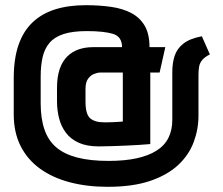

<svg xmlns="http://www.w3.org/2000/svg" viewBox="-20 -626 860 741"><path d="M790 -416 759 -486Q712 -477 687.5 -457.5Q663 -438 654 -410.5Q645 -383 645 -349V-163Q645 -124 630 -94Q615 -64 584 -44.5Q553 -25 507 -15Q461 -5 399 -5Q328 -5 278 -18Q228 -31 197 -57.5Q166 -84 151.5 -126.5Q137 -169 137 -227V-331Q137 -373 144.5 -405.5Q152 -438 171 -460.5Q190 -483 225 -494.5Q260 -506 315 -506Q380 -506 415.5 -495.5Q451 -485 451 -444H339Q309 -444 284 -435.5Q259 -427 240 -408.5Q221 -390 210.5 -360Q200 -330 200 -286V-235Q200 -201 208 -169.5Q216 -138 234.5 -113.5Q253 -89 284 -75Q315 -61 361 -61Q384 -61 411.5 -62Q439 -63 465 -64Q491 -65 513 -66.5Q535 -68 547.5 -69Q560 -70 560 -70V-346H596L618 -444H557Q557 -495 538.5 -526.5Q520 -558 487 -575.5Q454 -593 409 -599.5Q364 -606 311 -606Q245 -606 193.5 -590Q142 -574 106 -540Q70 -506 51.5 -452.5Q33 -399 33 -324V-185Q33 -115 59.5 -62.5Q86 -10 134.5 25Q183 60 249.5 77.5Q316 95 395 95Q493 95 560 72Q627 49 668 10.5Q709 -28 727.5 -77.5Q746 -127 746 -179V-336Q746 -355 748.5 -369Q751 -383 760.5 -394.5Q770 -406 790 -416ZM367 -346H454V-157Q444 -156 434 -155.5Q424 -155 415 -154.5Q406 -154 397.5 -154Q389 -154 380 -154Q346 -154 328 -169.5Q310 -185 310 -234V-283Q310 -308 319.5 -321.5Q329 -335 342.5 -340.5Q356 -346 367 -346Z"/></svg>

Font: Advent Pro
Style: Bold
Weight: 700
Designer: VivaRado, Andreas Kalpakidis
Foundry: VivaRado, Andreas Kalpakidis
Version: Version 3.000